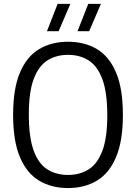

<svg xmlns="http://www.w3.org/2000/svg" viewBox="-20 -966 706 996"><path d="M333 9.5Q247 9.5 183 -28.8Q119 -67 83.5 -150.5Q48 -234 48 -370Q48 -506 83.5 -589.5Q119 -673 183 -711.2Q247 -749.5 333 -749.5Q419 -749.5 483 -711.2Q547 -673 582.2 -589.5Q617.5 -506 617.5 -370Q617.5 -234.5 582 -150.8Q546.5 -67 482.5 -28.8Q418.5 9.5 333 9.5ZM333 -58.5Q394.5 -58.5 440.2 -87.5Q486 -116.5 511.2 -184Q536.5 -251.5 536.5 -367.5Q536.5 -486 511.2 -554.5Q486 -623 440.2 -652.2Q394.5 -681.5 333 -681.5Q271.5 -681.5 225.8 -652.5Q180 -623.5 154.8 -556Q129.5 -488.5 129.5 -372.5Q129.5 -254 154.5 -185.2Q179.5 -116.5 225.2 -87.5Q271 -58.5 333 -58.5ZM382 -804 438 -946H503.5L442.5 -804ZM223.5 -804 279 -946H345L284 -804Z"/></svg>

Font: Encode Sans SemiCondensed SemiCondensed
Style: Regular
Weight: 400
Width: 4
Designer: Multiple Designers
Foundry: Impallari Type
Version: Version 3.000; ttfautohint (v1.8.3) -l 8 -r 50 -G 200 -x 14 